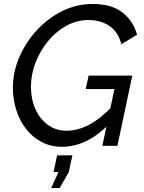

<svg xmlns="http://www.w3.org/2000/svg" viewBox="-20 -735 726 968"><path d="M292 5Q235 5 189 -19.5Q143 -44 111 -85.5Q79 -127 62 -180.5Q45 -234 45 -292Q45 -373 78 -448.5Q111 -524 167.5 -584.5Q224 -645 295.5 -680Q367 -715 445 -715Q543 -715 597.5 -672Q652 -629 671 -560L592 -512Q576 -574 532 -604Q488 -634 426 -634Q367 -634 314.5 -605Q262 -576 222 -527.5Q182 -479 159 -419Q136 -359 136 -297Q136 -236 158 -186Q180 -136 220.5 -106Q261 -76 316 -76Q373 -76 431 -107Q489 -138 549 -202L530 -109Q472 -51 413 -23Q354 5 292 5ZM557 -286H412L427 -354H647L572 0H496ZM238 213 275 132H250L268 48H345L327 132L281 213Z"/></svg>

Font: Raleway Thin Medium
Style: Italic
Weight: 500
Italic angle: -12°
Version: Version 4.026